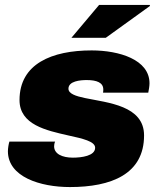

<svg xmlns="http://www.w3.org/2000/svg" viewBox="-20 -745 651 777"><path d="M269 -592H408L587 -721L586 -725H381ZM263 12C430 12 563 -40 563 -197C563 -318 416 -329 325 -348C286 -356 257 -366 257 -386C257 -417 305 -421 331 -421C371 -421 398 -411 398 -383C398 -380 398 -376 397 -370H580C582 -380 585 -396 585 -408C585 -504 462 -541 351 -541C190 -541 59 -487 59 -340C59 -240 168 -217 256 -197C315 -184 365 -173 365 -147C365 -114 310 -107 275 -107C232 -107 199 -122 199 -153C199 -158 200 -165 203 -172H18C15 -163 12 -144 12 -133C12 -29 143 12 263 12Z"/></svg>

Font: Archivo Black
Style: Italic
Weight: 900
Italic angle: -10°
Designer: Hector Gatti
Foundry: Omnibus-Type
Version: Version 2.001